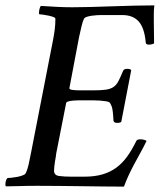

<svg xmlns="http://www.w3.org/2000/svg" viewBox="-28 -691 611 714"><path d="M241 -664Q269 -664 307.5 -665Q346 -666 388 -667.5Q430 -669 471.5 -670Q513 -671 546 -671Q544 -656 544 -641Q544 -626 544 -611Q544 -592 544.5 -570.5Q545 -549 545 -530Q543 -528 537 -526.5Q531 -525 526 -525Q514 -525 514 -533Q509 -588 487.5 -611.5Q466 -635 427 -635H347Q342 -635 332.5 -634.5Q323 -634 313 -632.5Q303 -631 295 -628.5Q287 -626 285 -622Q279 -611 275 -592.5Q271 -574 266 -553L230 -363Q230 -358 242 -356.5Q254 -355 269 -355H318Q348 -355 365.5 -357.5Q383 -360 394 -367.5Q405 -375 412.5 -389.5Q420 -404 430 -428Q433 -435 445 -435Q457 -435 460 -430L423 -238Q419 -234 407 -234Q396 -234 394 -242Q392 -283 387.5 -295Q383 -307 378 -311Q375 -313 365.5 -314.5Q356 -316 343 -317Q330 -318 315.5 -318Q301 -318 288 -318Q278 -318 266.5 -318Q255 -318 244.5 -317Q234 -316 226.5 -314Q219 -312 218 -308L181 -120Q181 -116 179.5 -108Q178 -100 176.5 -90.5Q175 -81 174 -72Q173 -63 173 -56Q173 -39 192 -36.5Q211 -34 237 -34H286Q324 -34 353 -42.5Q382 -51 404.5 -67.5Q427 -84 445 -109Q463 -134 479 -167Q482 -173 494 -173Q501 -173 508 -171Q515 -169 517 -167Q507 -146 494.5 -123.5Q482 -101 470 -78.5Q458 -56 448.5 -35Q439 -14 433 3Q400 3 361 2.5Q322 2 280 1.5Q238 1 195 0.5Q152 0 111 0Q73 0 44.5 1Q16 2 -6 2Q-8 0 -8 -5Q-8 -11 -6 -18.5Q-4 -26 0 -29Q4 -29 14 -30Q24 -31 35 -33Q46 -35 55.5 -38.5Q65 -42 67 -46Q74 -59 78.5 -79.5Q83 -100 88 -126L169 -541Q173 -561 175.5 -581Q178 -601 178 -621Q178 -625 170 -628Q162 -631 152 -633Q142 -635 132 -636.5Q122 -638 118 -638Q117 -639 117 -644Q117 -650 119 -658Q121 -666 124 -669Q153 -667 183 -665.5Q213 -664 241 -664Z"/></svg>

Font: Vermiglione Medium
Style: Italic
Weight: 500
Italic angle: -11°
Version: Version 1.000